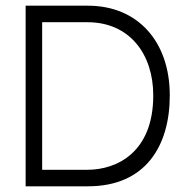

<svg xmlns="http://www.w3.org/2000/svg" viewBox="-20 -654 656 674"><path d="M576 -319C576 -143 492 0 289 0H70V-634H289C462 -634 576 -510 576 -319ZM287 -58C390 -58 518 -119 518 -319C518 -463 436 -576 287 -576H128V-58Z"/></svg>

Font: Linear
Style: Regular
Weight: 400
Designer: Braydon G. Fuller
Foundry: Braydon G. Fuller
Version: Version 1.000;PS 001.000;hotconv 1.0.38